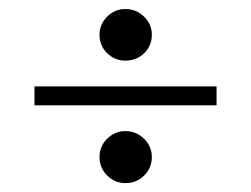

<svg xmlns="http://www.w3.org/2000/svg" viewBox="-20 -499 558 426"><path d="M258.1 -92.7Q234.7 -92.7 217.7 -109.7Q200.8 -126.6 200.8 -150.8Q200.8 -174.2 217.7 -191.1Q234.7 -208.1 258.1 -208.1Q282.3 -208.1 299.6 -191.1Q316.9 -174.2 316.9 -150.8Q316.9 -126.6 300 -109.7Q283.1 -92.7 258.1 -92.7ZM258.1 -364.5Q234.7 -364.5 217.7 -381Q200.8 -397.6 200.8 -421.8Q200.8 -445.2 217.7 -462.1Q234.7 -479 258.1 -479Q282.3 -479 299.6 -462.1Q316.9 -445.2 316.9 -421.8Q316.9 -397.6 300 -381Q283.1 -364.5 258.1 -364.5ZM56.5 -265.3V-307.3H460.5V-265.3Z"/></svg>

Font: Playfair 9pt SemiBold
Style: Regular
Weight: 600
Designer: Claus Eggers Sørensen
Foundry: Claus Eggers Sørensen
Version: Version 2.001;gftools[0.9.30]